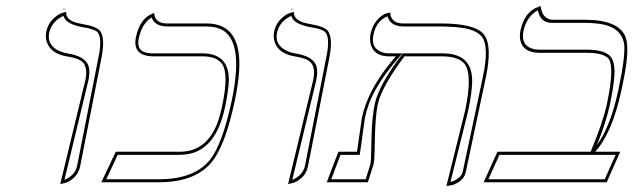

<svg xmlns="http://www.w3.org/2000/svg" viewBox="-20 -598 2078 630"><path d="M177.7 5.9 260.3 -335.9Q271 -387.7 239.3 -402.3Q225.1 -408.7 198.7 -413.1Q144.5 -422.4 132.8 -462.9Q128.9 -478 131.8 -494.1Q137.2 -519 153.6 -535.2Q169.9 -551.3 183.1 -555.2L196.8 -559.1Q195.8 -532.7 232.4 -522.9Q238.8 -521.5 250.5 -519Q297.9 -511.2 309.1 -495.6Q325.7 -471.2 312.5 -405.8L242.7 -50.8Q237.8 -28.3 221.7 -14.2Q205.6 0 191.4 2.9ZM196.8 -568.8 187 -566.9 187.5 -568.8ZM188.5 -545.9Q150.9 -529.3 141.6 -491.7Q132.3 -448.7 176.8 -429.7Q188 -425.3 200.2 -422.9Q261.2 -413.6 271 -379.9Q275.9 -360.8 270 -334L191.4 -7.8Q225.6 -22 232.9 -53.2L302.7 -408.2Q318.4 -481 295.4 -496.1Q286.6 -501.5 267.6 -505.9Q260.3 -507.3 248.5 -509.3Q202.6 -518.6 191.4 -538.1Q189.5 -542.5 188.5 -545.9Z M708.5 -248Q731 -354 709.5 -387.2Q691.4 -412.6 647.5 -413.1H481.4Q414.1 -415 425.8 -475.1Q439 -538.1 481.4 -553.7Q481.4 -553.7 485.8 -555.2Q487.8 -522 526.4 -521H658.2Q774.9 -521 764.6 -364.3Q761.7 -320.8 750 -265.1Q718.3 -116.2 671.4 -62Q616.2 0 501.5 0H312.5L359.9 -100.1H569.8Q661.1 -100.1 696.3 -202.6Q703.1 -223.6 708.5 -248ZM718.3 -246.1Q688.5 -105.5 593.3 -91.8Q581.5 -90.3 569.8 -89.8H366.2L328.6 -9.8H501.5Q618.2 -9.8 669.4 -74.2Q710.4 -127 740.2 -267.1Q785.2 -479.5 693.4 -506.3Q689.5 -507.3 686 -508.3Q672.9 -510.7 658.2 -511.2H526.4Q486.8 -512.7 477.5 -541Q446.3 -521.5 435.5 -473.1Q427.2 -433.6 458.5 -425.3Q460.4 -424.8 461.4 -424.8Q470.2 -422.9 481.4 -422.9H647.5Q730.5 -420.9 731 -336.9Q730.5 -304.2 718.3 -246.1Z M925.3 5.9 1007.8 -335.9Q1018.6 -387.7 986.8 -402.3Q972.7 -408.7 946.3 -413.1Q892.1 -422.4 880.4 -462.9Q876.5 -478 879.4 -494.1Q884.8 -519 901.1 -535.2Q917.5 -551.3 930.7 -555.2L944.3 -559.1Q943.4 -532.7 980 -522.9Q986.3 -521.5 998 -519Q1045.4 -511.2 1056.6 -495.6Q1073.2 -471.2 1060.1 -405.8L990.2 -50.8Q985.4 -28.3 969.2 -14.2Q953.1 0 939 2.9ZM944.3 -568.8 934.6 -566.9 935.1 -568.8ZM936 -545.9Q898.4 -529.3 889.2 -491.7Q879.9 -448.7 924.3 -429.7Q935.5 -425.3 947.8 -422.9Q1008.8 -413.6 1018.6 -379.9Q1023.4 -360.8 1017.6 -334L939 -7.8Q973.1 -22 980.5 -53.2L1050.3 -408.2Q1065.9 -481 1043 -496.1Q1034.2 -501.5 1015.1 -505.9Q1007.8 -507.3 996.1 -509.3Q950.2 -518.6 939 -538.1Q937 -542.5 936 -545.9Z M1444.8 12.2 1505.9 -233.9Q1531.7 -355.5 1503.4 -389.6Q1482.9 -412.6 1432.1 -413.1H1307.1Q1232.9 -314.5 1219.7 -255.9Q1210 -210.9 1209.5 -108.9Q1209 -74.2 1205.6 -58.1L1187 0H1052.2L1090.3 -100.1H1151.4Q1153.8 -117.2 1160.6 -164.1Q1166.5 -206.5 1167.5 -211.9Q1186.5 -300.8 1262.7 -394Q1270 -402.8 1278.8 -413.1H1256.8Q1207 -413.1 1196.3 -453.1Q1192.4 -469.2 1195.8 -486.8Q1201.7 -514.6 1217.5 -532.2Q1233.4 -549.8 1246.6 -553.7L1259.8 -557.1Q1263.2 -522 1300.8 -521H1426.8Q1538.6 -521 1567.9 -484.9Q1596.2 -447.8 1574.2 -344.2L1508.3 -33.2Q1504.4 -14.6 1488.5 -3.2Q1472.7 8.3 1458.5 10.3ZM1458 -0.5Q1492.2 -10.7 1498.5 -35.2L1564.5 -346.2Q1586.4 -449.2 1559.1 -480Q1543 -497.1 1509.3 -504.4Q1478 -510.7 1426.8 -511.2H1300.8Q1260.7 -512.7 1251.5 -544.4Q1215.8 -530.3 1206.1 -486.8Q1205.6 -485.4 1205.6 -484.9Q1195.8 -439.9 1233.4 -426.8Q1237.8 -425.3 1241.7 -424.3Q1249.5 -422.9 1256.8 -422.9H1300.3L1286.1 -406.7Q1213.4 -321.3 1189.9 -255.4Q1182.1 -232.9 1177.2 -210Q1176.3 -205.6 1170.9 -165Q1164.6 -116.2 1161.6 -98.6L1160.2 -89.8H1097.2L1066.9 -9.8H1179.7L1195.8 -60.5Q1197.8 -69.8 1199.2 -153.3Q1200.7 -213.4 1210 -258.3Q1223.6 -319.8 1298.8 -418.9L1301.8 -422.9H1432.1Q1520 -422.9 1528.3 -349.6Q1529.3 -340.3 1529.3 -331.1Q1528.8 -293.9 1515.6 -231.9Z M1897.9 -533.2Q2011.2 -533.2 2032.7 -476.1Q2047.4 -437 2024.4 -327.6Q2022.5 -317.4 2019 -301.8Q1988.8 -161.6 1933.1 -100.1H2015.1L1970.7 0H1566.9L1612.3 -100.1H1918Q1957.5 -193.8 1971.2 -255.9Q1996.6 -376 1977.5 -404.8Q1960.9 -424.8 1904.3 -424.8H1750Q1695.8 -424.8 1687 -466.8Q1684.6 -481 1687.5 -497.1Q1700.7 -560.1 1748 -576.2Q1753.9 -577.6 1753.9 -578.1Q1759.3 -536.6 1791 -533.2ZM1618.7 -89.8 1582.5 -9.8H1964.4L2000 -89.8ZM1938.5 -122.1Q1983.9 -183.6 2009.3 -304.2Q2034.2 -421.9 2027.3 -458Q2016.6 -505.4 1960 -517.6Q1933.6 -522.9 1897.9 -522.9H1791Q1753.9 -522.9 1745.6 -561.5Q1745.1 -563.5 1745.1 -564.5Q1708.5 -544.9 1697.3 -495.1Q1688.5 -446.8 1732.9 -436.5Q1741.7 -435.1 1750 -435.1H1904.3Q1969.7 -435.1 1986.8 -407.7Q1996.6 -390.6 1996.6 -362.8Q1996.1 -326.2 1981 -253.9Q1968.3 -194.3 1938.5 -122.1Z"/></svg>

Font: Linux Biolinum Outline O
Style: Italic
Weight: 400
Italic angle: -12°
Designer: Philipp H. Poll
Foundry: Philipp H. Poll
Version: Version 0.6.2